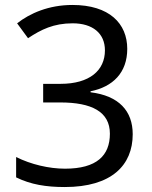

<svg xmlns="http://www.w3.org/2000/svg" viewBox="-20 -744 612 774"><path d="M493 -547C493 -649 421 -724 272 -724C176 -724 100 -690 49 -650L93 -590C146 -625 196 -650 273 -650C353 -650 403 -610 403 -541C403 -460 341 -406 224 -406H154V-331H223C349 -331 423 -294 423 -205C423 -117 370 -64 242 -64C178 -64 105 -81 45 -111V-29C104 0 166 10 241 10C430 10 515 -78 515 -203C515 -297 459 -358 345 -372V-376C435 -394 493 -451 493 -547Z"/></svg>

Font: Noto Sans Runic
Style: Regular
Weight: 400
Designer: Monotype Design Team
Foundry: Monotype Imaging Inc.
Version: Version 2.002